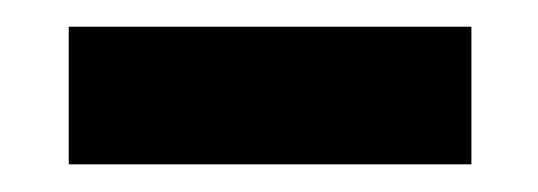

<svg xmlns="http://www.w3.org/2000/svg" viewBox="-20 -348 401 143"><path d="M31.2 -328.1H331.1V-225.6H31.2Z"/></svg>

Font: Polsku
Style: Regular
Weight: 400
Designer: Sebastien Sanfilippo
Version: Version 1.1